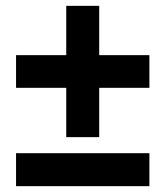

<svg xmlns="http://www.w3.org/2000/svg" viewBox="-20 -610 572 658"><path d="M492 -85H35V28H492ZM492 -421H320V-590H207V-421H35V-309H207V-140H320V-309H492Z"/></svg>

Font: Bluebird
Style: Nrw
Weight: 400
Designer: Jasper
Foundry: Cannot Into Space Fonts
Version: Version 0.98